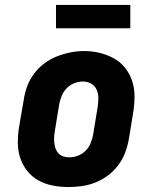

<svg xmlns="http://www.w3.org/2000/svg" viewBox="-20 -747 640 775"><path d="M256 8Q224 8 193 2Q162 -4 135.5 -18.5Q109 -33 90 -57Q71 -81 61.5 -110Q52 -139 52 -171Q52 -203 57 -235L76 -345Q80 -373 90 -399.5Q100 -426 117.5 -449.5Q135 -473 159 -491Q183 -509 210 -519.5Q237 -530 264.5 -535.5Q292 -541 320 -541Q352 -541 382.5 -533.5Q413 -526 439.5 -511.5Q466 -497 485 -473Q504 -449 513.5 -420Q523 -391 523 -359Q523 -327 518 -295L500 -185Q495 -157 485 -130.5Q475 -104 457.5 -80.5Q440 -57 416 -39Q392 -21 365.5 -10.5Q339 0 311 4Q283 8 256 8ZM259 -112Q277 -112 294.5 -118.5Q312 -125 325.5 -138.5Q339 -152 346 -169.5Q353 -187 356 -204L374 -314Q377 -333 377 -351Q377 -369 370 -385Q363 -401 348 -409.5Q333 -418 314 -418Q297 -418 279.5 -411Q262 -404 249 -390.5Q236 -377 229 -360Q222 -343 219 -326L201 -216Q199 -204 198.5 -191.5Q198 -179 199.5 -167.5Q201 -156 205 -145.5Q209 -135 217 -127Q225 -119 236 -115.5Q247 -112 259 -112ZM206 -633V-727H506V-633Z"/></svg>

Font: Iosevka Slab HvExObl
Style: Regular
Weight: 900
Width: 7
Italic angle: -9°
Monospace: yes
Designer: Belleve Invis
Foundry: Belleve Invis
Version: Version 11.1.1; ttfautohint (v1.8.3)